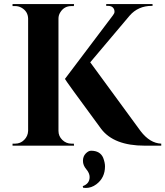

<svg xmlns="http://www.w3.org/2000/svg" viewBox="-20 -720 817 949"><path d="M55 -10Q81 -10 99.5 -28.5Q118 -47 119 -73V-628Q118 -664 86 -682Q72 -690 55 -690H42V-700H346L345 -690H333Q297 -690 278 -659Q269 -645 269 -628V-73Q269 -47 288 -28.5Q307 -10 333 -10H345L346 0H42V-10ZM777 0H695Q543 0 480 -83Q301 -326 301 -330L538 -644Q546 -654 546 -662Q546 -670 543 -676Q535 -691 515 -691H505V-700H734V-691H730Q663 -691 621 -643L426 -412L675 -72Q721 -12 777 -10ZM389 200Q423 188 423 155Q423 136 406.5 116.5Q390 97 390 75Q390 53 403.5 39Q417 25 430 25Q475 25 490 60Q499 84 499 102Q499 159 456 191Q432 209 404 209Q398 209 391 208Z"/></svg>

Font: Cinzel Decorative
Style: Bold
Weight: 700
Version: Version 1.002;PS 001.002;hotconv 1.0.56;makeotf.lib2.0.21325